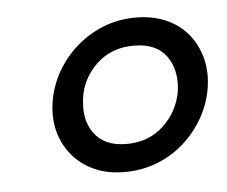

<svg xmlns="http://www.w3.org/2000/svg" viewBox="-33 -767 425 359"><g transform="rotate(-5 179.0 -587.0)"><path d="M188 -444Q156 -444 131.5 -455Q107 -466 90.5 -485.5Q74 -505 67 -531Q63 -546 63 -563Q63 -575 65 -587Q70 -617 85 -643Q100 -669 122.5 -688.5Q145 -708 173 -719Q201 -730 233 -730Q265 -730 290 -719Q315 -708 331 -688.5Q347 -669 354 -643Q358 -627 358 -610Q358 -599 356 -587Q351 -557 336 -531Q321 -505 299 -485.5Q277 -466 248.5 -455Q220 -444 188 -444ZM196 -496Q238 -496 266 -522.5Q294 -549 300 -587Q301 -595 301 -602Q301 -631 286 -652Q267 -678 225 -678Q183 -678 155 -651.5Q127 -625 122 -587Q121 -578 121 -569Q121 -543 135 -523Q154 -496 196 -496Z"/></g></svg>

Font: Sora Light
Style: Italic
Weight: 300
Designer: Jonathan Barnbrook, Juli√°n Moncada
Version: Version 1.000